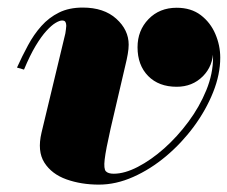

<svg xmlns="http://www.w3.org/2000/svg" viewBox="-20 -490 616 520"><path d="M248 10Q200 10 160 -4.2Q120 -18.5 100.2 -49.5Q80.5 -80.5 92.5 -131L157 -399.5Q157.5 -404 158.5 -410Q159.5 -416 159.5 -420Q159.5 -426.5 157.2 -430.5Q155 -434.5 148 -434.5Q141.5 -434.5 130.5 -428Q119.5 -421.5 105.8 -406.5Q92 -391.5 76.5 -365.8Q61 -340 45 -301.5L26 -307Q40 -338 55.8 -367.2Q71.5 -396.5 92 -419.5Q112.5 -442.5 139.8 -456Q167 -469.5 204 -469.5Q261.5 -469.5 295 -439.2Q328.5 -409 328.5 -369Q328.5 -358 326 -343.5Q323.5 -329 319.5 -313L279.5 -141.5Q266.5 -84 263.5 -58.2Q260.5 -32.5 266.8 -26Q273 -19.5 288 -19.5Q317.5 -19.5 353.2 -38Q389 -56.5 424.8 -88.2Q460.5 -120 490.5 -160.5Q520.5 -201 538.8 -245.8Q557 -290.5 557 -334Q557 -365 544 -391Q531 -417 508.5 -433Q486 -449 458.5 -449V-468Q488 -468 510.5 -452Q533 -436 545.2 -410.2Q557.5 -384.5 557.5 -354.5Q557.5 -311.5 529.2 -283.2Q501 -255 458.5 -255Q410 -255 381.2 -284.2Q352.5 -313.5 352.5 -362Q352.5 -407.5 382.2 -438.2Q412 -469 458.5 -469Q497.5 -469 523.8 -449Q550 -429 563.2 -398Q576.5 -367 576.5 -334Q576.5 -288.5 557.2 -240.2Q538 -192 505 -147.2Q472 -102.5 429.8 -67Q387.5 -31.5 340.8 -10.8Q294 10 248 10Z"/></svg>

Font: Bodoni Moda 11pt Black
Style: Italic
Weight: 900
Italic angle: -13°
Designer: Owen Earl
Foundry: indestructible type
Version: Version 2.004